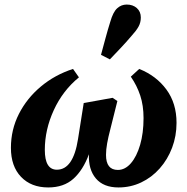

<svg xmlns="http://www.w3.org/2000/svg" viewBox="-20 -810 823 844"><path d="M192 14Q117 14 72.5 -32.5Q28 -79 28 -160Q28 -240 63 -309Q98 -378 159.5 -429.5Q221 -481 301 -507L327 -470Q256 -412 216.5 -326Q177 -240 177 -151Q177 -64 230 -64Q302 -64 323 -199L348 -357L475 -380L496 -366L465 -242Q456 -208 451 -180Q446 -152 446 -129Q446 -63 498 -63Q530 -63 555.5 -92.5Q581 -122 596 -173.5Q611 -225 611 -291Q611 -346 596.5 -390Q582 -434 555 -473L592 -507Q667 -477 711.5 -416.5Q756 -356 756 -270Q756 -212 736.5 -160.5Q717 -109 682 -69.5Q647 -30 600.5 -8Q554 14 501 14Q435 14 401.5 -25.5Q368 -65 371 -132Q345 -62 302.5 -24Q260 14 192 14ZM424 -569Q434 -606 444 -643Q454 -680 465 -715Q477 -757 495 -773.5Q513 -790 537 -790Q564 -790 581.5 -774.5Q599 -759 599 -733Q599 -711 589 -693Q579 -675 558 -652Q535 -625 511.5 -600Q488 -575 463 -549Z"/></svg>

Font: Source Serif 4 SmText
Style: Bold Italic
Weight: 700
Italic angle: -12°
Designer: Frank Grießhammer
Foundry: Adobe
Version: Version 4.005;hotconv 1.1.0;makeotfexe 2.6.0